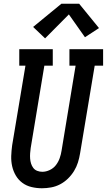

<svg xmlns="http://www.w3.org/2000/svg" viewBox="-20 -998 571 1026"><path d="M204 8Q176 8 148.5 1.5Q121 -5 99.5 -21Q78 -37 64.5 -60Q51 -83 45 -109.5Q39 -136 40 -164.5Q41 -193 45 -222L116 -647H83V-735H262V-647H217L144 -207Q142 -193 141 -178.5Q140 -164 141 -150.5Q142 -137 146 -124Q150 -111 158 -100.5Q166 -90 179 -85Q192 -80 206 -80Q226 -80 246 -89.5Q266 -99 279 -116Q292 -133 299 -153Q306 -173 309 -193L384 -647H351V-735H531V-647H486L408 -179Q404 -154 396.5 -130Q389 -106 375.5 -84Q362 -62 343 -43.5Q324 -25 301 -13Q278 -1 253 3.5Q228 8 204 8ZM221 -793 157 -854 308 -978H403L509 -848L434 -799L348 -921Z"/></svg>

Font: Iosevka Slab Semibold Oblique
Style: Regular
Weight: 600
Italic angle: -9°
Monospace: yes
Designer: Belleve Invis
Foundry: Belleve Invis
Version: Version 11.1.1; ttfautohint (v1.8.3)